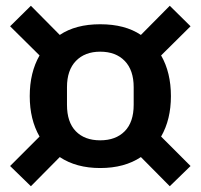

<svg xmlns="http://www.w3.org/2000/svg" viewBox="-20 -699 695 665"><path d="M87 -54 15 -124 117 -226Q83 -285 83 -366Q83 -448 117 -507L15 -608L87 -679L187 -578Q242 -615 327 -615Q413 -615 468 -578L568 -679L640 -608L538 -507Q572 -448 572 -366Q572 -285 538 -226L640 -124L568 -54L468 -155Q411 -117 327 -117Q244 -117 187 -155ZM443 -336V-397Q443 -456 412 -488Q381 -520 327 -520Q274 -520 243 -488Q212 -456 212 -397V-336Q212 -276 242.5 -244.5Q273 -213 327 -213Q381 -213 412 -244.5Q443 -276 443 -336Z"/></svg>

Font: IBM Plex Sans JP SemiBold
Style: Regular
Weight: 600
Designer: Mike Abbink; Paul van der Laan; Pieter van Rosmalen; Wujin Sim; Yejin Wi; Jinhee Kim; Boomi Park; Yona Kim; Kichan Ma
Foundry: Sandoll Inc.
Version: Version 1.001